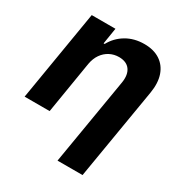

<svg xmlns="http://www.w3.org/2000/svg" viewBox="-178 -678 946 1006"><g transform="rotate(30 295.0 -174.5)"><path d="M201.7 -315.4 149.9 0H-1.5L89.4 -545.9H232.9L217.3 -448.7H223.6Q250 -497.1 297.1 -524.9Q344.2 -552.7 405.3 -552.7Q461.9 -552.7 500 -527.8Q538.1 -502.9 554 -457Q569.8 -411.1 559.1 -347.2L466.8 204.1H315.4L403.3 -320.3Q411.1 -370.1 390.6 -398.4Q370.1 -426.8 324.2 -427.2Q293.9 -427.2 268.3 -413.8Q242.7 -400.4 225.3 -375.5Q208 -350.6 201.7 -315.4Z"/></g></svg>

Font: Inter Tight
Style: Bold Italic
Weight: 700
Italic angle: -9.39999°
Designer: Rasmus Andersson
Foundry: rsms
Version: Version 3.004